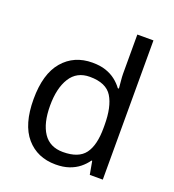

<svg xmlns="http://www.w3.org/2000/svg" viewBox="-139 -868 893 985"><g transform="rotate(20 307.5 -375.0)"><path d="M275 10Q175 10 115 -59.5Q55 -129 55 -267Q55 -405 115.5 -475.5Q176 -546 276 -546Q318 -546 349 -535.5Q380 -525 403 -507Q426 -489 442 -467H448Q447 -480 444.5 -505.5Q442 -531 442 -546V-760H530V0H459L446 -72H442Q426 -49 403 -30.5Q380 -12 348.5 -1Q317 10 275 10ZM289 -63Q374 -63 408.5 -109.5Q443 -156 443 -250V-266Q443 -366 410 -419.5Q377 -473 288 -473Q217 -473 181.5 -416.5Q146 -360 146 -265Q146 -169 181.5 -116Q217 -63 289 -63Z"/></g></svg>

Font: umalayalam15
Style: Book
Weight: 400
Designer: Jelle Bosma - Monotype Design Team
Foundry: Monotype Imaging Inc.
Version: Version 2.003